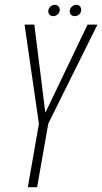

<svg xmlns="http://www.w3.org/2000/svg" viewBox="-20 -777 424 797"><path d="M95.5 0H134L180.5 -264L384.5 -675H343.5L169 -310.5H168L122.5 -675H82L141.5 -263ZM201 -710Q211 -710 219.5 -717.5Q228 -725 228 -736.5Q228 -745.5 222 -751.2Q216 -757 207.5 -757Q197.5 -757 189 -749.2Q180.5 -741.5 180.5 -730.5Q180.5 -721 186 -715.5Q191.5 -710 201 -710ZM290 -710Q301 -710 309 -717.5Q317 -725 317 -736.5Q317 -745.5 311.5 -751.2Q306 -757 296.5 -757Q286.5 -757 278 -749.2Q269.5 -741.5 269.5 -730.5Q269.5 -721 275.2 -715.5Q281 -710 290 -710Z"/></svg>

Font: Anybody Condensed ExtraLight
Style: Italic
Weight: 250
Width: 3
Italic angle: -10°
Version: Version 1.113;gftools[0.9.25]